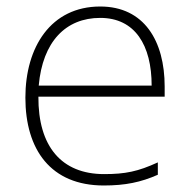

<svg xmlns="http://www.w3.org/2000/svg" viewBox="-20 -560 585 590"><path d="M288 -540C136 -540 58 -415 58 -260C58 -100 136 10 299 10C365 10 413 0 465 -23V-61C404 -33 365 -25 300 -25C169 -25 97 -110 98 -263H486V-294C486 -434 423 -540 288 -540ZM288 -505C395 -505 446 -421 446 -297H99C111 -432 182 -505 288 -505Z"/></svg>

Font: Noto Sans Thai Looped ExtraLight
Style: Regular
Weight: 200
Designer: Sasikarn Vongin, Ben Mitchell
Foundry: The Fontpad Ltd
Version: Version 1.001